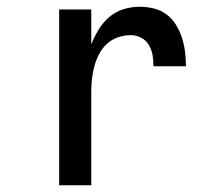

<svg xmlns="http://www.w3.org/2000/svg" viewBox="-20 -548 640 568"><path d="M155 0V-520H250V-417Q259 -439 271.5 -460Q284 -481 302.5 -497Q321 -513 344.5 -520.5Q368 -528 393 -528Q414 -528 435 -523Q456 -518 473 -505Q490 -492 501 -474Q512 -456 518.5 -435.5Q525 -415 527.5 -394Q530 -373 530 -352H434Q434 -368 431.5 -384Q429 -400 420.5 -414.5Q412 -429 397.5 -436.5Q383 -444 367 -444Q347 -444 328.5 -437.5Q310 -431 296 -418Q282 -405 273 -387.5Q264 -370 259 -351.5Q254 -333 252 -314Q250 -295 250 -276V0Z"/></svg>

Font: Iosevka Fixed Curly Md Ex
Style: Regular
Weight: 500
Width: 7
Monospace: yes
Designer: Belleve Invis
Foundry: Belleve Invis
Version: Version 30.1.2